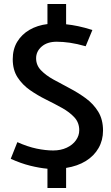

<svg xmlns="http://www.w3.org/2000/svg" viewBox="-20 -830 554 957"><path d="M216.5 107V11Q177.5 7.5 130.8 -4Q84 -15.5 33.5 -38.5L66.5 -121.5Q118 -98.5 162.8 -89.2Q207.5 -80 245 -80Q283 -80 312.5 -93.8Q342 -107.5 358.5 -130.8Q375 -154 375 -181Q375 -218.5 351 -244.8Q327 -271 289.2 -292Q251.5 -313 209 -334Q166.5 -355 129 -381.2Q91.5 -407.5 67.5 -444.5Q43.5 -481.5 43.5 -535Q43.5 -585 66 -622Q88.5 -659 127.5 -681.5Q166.5 -704 216.5 -710V-810H309.5V-709Q338.5 -706 369.5 -699.5Q400.5 -693 440.5 -680.5L407 -599.5Q363 -612 328.2 -617Q293.5 -622 262.5 -622Q215.5 -622 187.8 -598Q160 -574 160 -539.5Q160 -505 184.2 -479.8Q208.5 -454.5 246.5 -433.5Q284.5 -412.5 327 -390.2Q369.5 -368 407.5 -340.2Q445.5 -312.5 469.5 -273.5Q493.5 -234.5 493.5 -179Q493.5 -131 471.2 -92Q449 -53 407.8 -27.5Q366.5 -2 309.5 7V107Z"/></svg>

Font: Expletus Sans SemiBold
Style: Regular
Weight: 600
Version: Version 7.500